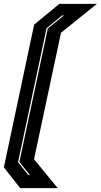

<svg xmlns="http://www.w3.org/2000/svg" viewBox="-23 -770 520 990"><path d="M81 200 -3 93 153 -643 283 -750H476.5L291.5 -601L152.5 51L274.5 200ZM123 132.5 131.5 133 77 65 223.5 -623 306.5 -690.5H297.5L217 -624.5L70 66.5Z"/></svg>

Font: Tourney Condensed ExtraBold
Style: Italic
Weight: 800
Width: 3
Italic angle: -12°
Designer: Tyler Finck
Foundry: Etcetera Type Co
Version: Version 1.010; ttfautohint (v1.8.3)